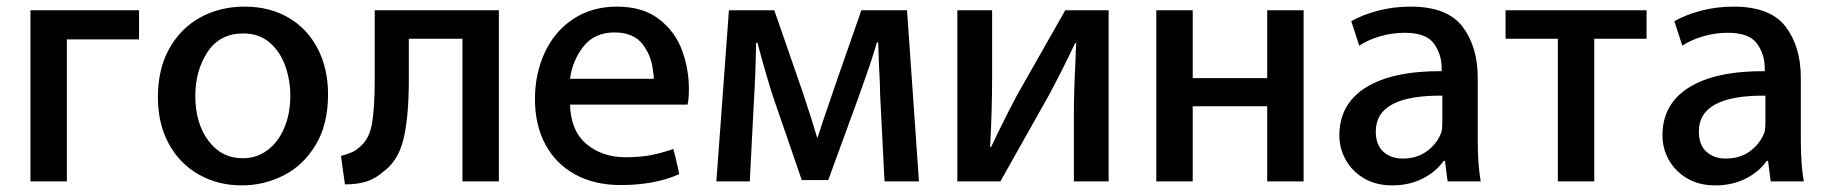

<svg xmlns="http://www.w3.org/2000/svg" viewBox="-20 -520 5532 580"><path d="M182 -401V28H72V-489H400V-401Z M457 -227Q457 -311 491 -372.5Q525 -434 584.5 -467Q644 -500 719 -500Q794 -500 851 -467Q908 -434 939.5 -373.5Q971 -313 971 -235Q971 -144 933.5 -82Q896 -20 836.5 10Q777 40 711 40H710Q639 40 581 7.5Q523 -25 490 -85.5Q457 -146 457 -227ZM857 -232Q857 -277 842 -320Q827 -363 795 -391Q763 -419 715 -419Q644 -419 607 -363Q570 -307 570 -230Q570 -148 609.5 -95Q649 -42 713 -42H714Q755 -42 787.5 -66Q820 -90 838.5 -133Q857 -176 857 -232Z M1377 28V-403H1215V-280Q1215 -165 1198.5 -98.5Q1182 -32 1136 0Q1115 19 1088 28Q1061 37 1022 37L1010 -49Q1049 -59 1063 -73Q1094 -96 1103 -143Q1112 -190 1112 -282V-489H1487V28Z M1870 -45Q1914 -45 1947 -51.5Q1980 -58 2014 -70Q2017 -60 2020.5 -45Q2024 -30 2026 -21L2032 6Q1958 39 1855 39Q1775 39 1716.5 6.5Q1658 -26 1627 -84.5Q1596 -143 1596 -221Q1596 -297 1625.5 -361Q1655 -425 1711.5 -462.5Q1768 -500 1844 -500Q1922 -500 1971 -462Q2020 -424 2040.5 -367.5Q2061 -311 2061 -253Q2061 -219 2057 -204H1702Q1704 -125 1751.5 -85Q1799 -45 1870 -45ZM1953 -302Q1949 -350 1921.5 -386Q1894 -422 1836 -422Q1776 -422 1742.5 -379.5Q1709 -337 1702 -282H1955V-283Q1955 -295 1953 -302Z M2404 -244Q2436 -148 2448 -105H2450Q2460 -137 2495 -239L2507 -274L2582 -489H2720L2756 28H2652L2640 -209Q2638 -243 2638 -265Q2634 -344 2633 -392H2629Q2619 -357 2605.5 -317.5Q2592 -278 2573 -225L2482 24H2402L2318 -220Q2296 -286 2268 -391H2264Q2263 -307 2257 -207L2245 28H2144L2182 -489H2319Z M2971 -76H2974L2994 -118Q3033 -197 3052 -232L3198 -489H3329V28H3224V-176Q3224 -242 3229 -339Q3229 -352 3231 -390H3228Q3191 -312 3150 -235L3002 28H2872V-489H2977V-286Q2977 -189 2971 -76Z M3808 -284V-489H3918V28H3808V-199H3583V28H3473V-489H3583V-284Z M4453 28H4353L4345 -34H4341Q4318 -1 4277.5 19.5Q4237 40 4186 40Q4136 40 4100 18.5Q4064 -3 4045 -37.5Q4026 -72 4026 -111Q4026 -206 4106.5 -256Q4187 -306 4335 -305V-314Q4335 -356 4311.5 -388.5Q4288 -421 4223 -421Q4186 -421 4149.5 -410.5Q4113 -400 4086 -382L4062 -456Q4095 -475 4142 -487.5Q4189 -500 4241 -500Q4352 -500 4398 -439.5Q4444 -379 4444 -285V-96Q4444 -23 4453 28ZM4136 -123Q4136 -82 4159 -61.5Q4182 -41 4217 -41Q4261 -41 4291.5 -64Q4322 -87 4334 -120Q4337 -130 4337 -149V-231Q4136 -233 4136 -123Z M4796 -403V28H4686V-403H4528V-489H4954V-403Z M5429 28H5329L5321 -34H5317Q5294 -1 5253.5 19.5Q5213 40 5162 40Q5112 40 5076 18.5Q5040 -3 5021 -37.5Q5002 -72 5002 -111Q5002 -206 5082.5 -256Q5163 -306 5311 -305V-314Q5311 -356 5287.5 -388.5Q5264 -421 5199 -421Q5162 -421 5125.5 -410.5Q5089 -400 5062 -382L5038 -456Q5071 -475 5118 -487.5Q5165 -500 5217 -500Q5328 -500 5374 -439.5Q5420 -379 5420 -285V-96Q5420 -23 5429 28ZM5112 -123Q5112 -82 5135 -61.5Q5158 -41 5193 -41Q5237 -41 5267.5 -64Q5298 -87 5310 -120Q5313 -130 5313 -149V-231Q5112 -233 5112 -123Z"/></svg>

Font: Gmarket Sans TTF Medium
Style: Regular
Weight: 500
Designer: Creative Director : Sungho Lee; Art Director : Kiwoong Choi; Project Manager : Sori Yang, Jongwook Yoon; Font Designer :
Foundry: Sandoll Inc.
Version: Version 1.000;hotconv 1.0.109;makeotfexe 2.5.65596